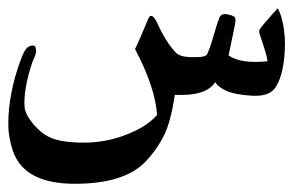

<svg xmlns="http://www.w3.org/2000/svg" viewBox="-241 -202 703 460"><path d="M135.3 73.2Q130.9 7.3 82.5 -84.5Q90.3 -99.6 114.3 -157.2Q120.1 -170.9 129.9 -157.2Q131.8 -154.3 134.8 -148.9Q156.2 -100.6 181.2 -75.2Q190.9 -65.9 214.8 -65.2Q238.8 -64.5 246.1 -66.7Q253.4 -68.8 254.9 -71.3Q256.3 -73.7 257.6 -77.4Q258.8 -81.1 261.7 -87.9Q264.6 -94.7 272.2 -121.6Q279.8 -148.4 285.6 -161.6Q290.5 -169.9 301.8 -168Q313 -166 318.4 -163.1Q323.7 -160.2 323.2 -153.1Q322.8 -146 320.1 -133.8Q317.4 -121.6 316.4 -116.2Q315.4 -110.8 311.8 -93.8Q308.1 -76.7 306.6 -69.3Q335 -48.8 399.9 -55.2Q398.4 -67.9 390.9 -90.6Q383.3 -113.3 381.1 -120.4Q378.9 -127.4 381.1 -131.3Q383.3 -135.3 392.8 -146.5Q402.3 -157.7 412.6 -169.2Q422.9 -180.7 424.3 -182.1Q434.1 -166 439.2 -132.1Q444.3 -98.1 439.2 -56.9Q434.1 -15.6 419.4 6.8Q404.8 29.8 362.8 27.3Q320.8 24.9 300 14.9Q279.3 4.9 274.9 -5.4Q255.4 24.9 196.3 25.4Q185.1 25.4 177.7 25.4Q168.5 90.3 150.9 124.5Q133.3 158.7 107.9 185.1Q56.2 238.8 -63.5 238.3Q-183.1 237.8 -210 159.7Q-217.8 136.7 -220.7 109.9Q-224.1 42 -198.7 -37.6Q-189.9 -64.5 -183.3 -77.4Q-176.8 -90.3 -167 -92.5Q-157.2 -94.7 -155.5 -87.4Q-153.8 -80.1 -155 -75Q-156.2 -69.8 -159.4 -62.7Q-162.6 -55.7 -163.6 -52.7Q-185.1 11.2 -182.1 54.7Q-180.2 72.3 -161.9 94.5Q-143.6 116.7 -122.3 126.7Q-101.1 136.7 -67.4 138.7Q-2.4 144 54 123.5Q110.4 103 135.3 73.2Z"/></svg>

Font: Amiri Typewriter
Style: Bold
Weight: 700
Monospace: yes
Designer: Khaled Hosny
Version: Version 1.1